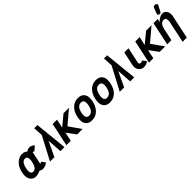

<svg xmlns="http://www.w3.org/2000/svg" viewBox="319 -2337 4086 4086"><g transform="rotate(-45 2362.5 -294.0)"><path d="M223.1 -260.7Q213.4 -215.8 213.4 -185.1Q213.4 -99.1 280.8 -99.1Q373.5 -99.1 407.7 -260.7Q416.5 -300.8 416.5 -335.9Q416.5 -421.9 349.6 -421.9Q257.8 -421.9 223.1 -260.7ZM697.3 -469.7 597.7 -385.7Q588.4 -402.3 564.5 -405.8L502 -112.3Q511.7 -112.8 524.7 -118.7Q537.6 -124.5 544.9 -132.3L609.4 -48.3Q582 -22.9 544.9 -8.5Q507.8 5.9 477.5 5.9Q469.7 6.8 465.3 6.8Q435.1 6.8 408.2 -11.7L376 -17.6L353.5 -6.3Q304.7 15.6 244.6 15.6Q162.1 15.6 117.2 -58.6Q89.4 -105 89.4 -170.9Q89.4 -209.5 100.1 -260.7Q127.4 -388.2 203.6 -462.2Q279.8 -536.1 375.5 -536.1Q425.8 -536.1 461.9 -516.1L491.2 -490.7Q531.7 -523.9 590.3 -523.9Q626 -523.9 655.3 -506.3Q684.6 -488.8 697.3 -469.7Z M960 -523.9 947.3 -739.3H1043.5L1118.2 0H997.6L974.6 -335L815.4 0H683.1Z M1350.6 -202.1 1307.6 0.5H1176.8L1288.1 -524.4H1418.9L1377.4 -328.1L1614.3 -523.9H1777.8L1476.1 -268.1L1664.1 0H1500Z M1891.6 -262.2Q1883.3 -222.2 1883.3 -193.8Q1883.3 -100.6 1965.8 -100.6Q2074.2 -100.6 2108.4 -262.2Q2116.7 -301.3 2116.7 -330.1Q2116.7 -422.9 2034.2 -422.9Q1926.3 -422.9 1891.6 -262.2ZM1768.6 -262.2Q1795.4 -388.7 1872.1 -462.9Q1948.7 -537.1 2058.3 -537.1Q2168 -537.1 2212.4 -463.4Q2239.7 -418 2239.7 -364.3Q2239.7 -310.5 2229.5 -262.2Q2202.6 -135.3 2126.5 -60.5Q2050.3 14.2 1940.4 14.2Q1830.6 14.2 1786.1 -59.6Q1758.3 -105.5 1758.3 -159.7Q1758.3 -213.9 1768.6 -262.2Z M2431.2 -262.2Q2422.9 -222.2 2422.9 -193.8Q2422.9 -100.6 2505.4 -100.6Q2613.8 -100.6 2647.9 -262.2Q2656.2 -301.3 2656.2 -330.1Q2656.2 -422.9 2573.7 -422.9Q2465.8 -422.9 2431.2 -262.2ZM2308.1 -262.2Q2335 -388.7 2411.6 -462.9Q2488.3 -537.1 2597.9 -537.1Q2707.5 -537.1 2752 -463.4Q2779.3 -418 2779.3 -364.3Q2779.3 -310.5 2769 -262.2Q2742.2 -135.3 2666 -60.5Q2589.8 14.2 2480 14.2Q2370.1 14.2 2325.7 -59.6Q2297.9 -105.5 2297.9 -159.7Q2297.9 -213.9 2308.1 -262.2Z M3059.1 -523.9 3046.4 -739.3H3142.6L3217.3 0H3096.7L3073.7 -335L2914.6 0H2782.2Z M3443.4 -523.9H3569.8L3494.6 -171.9Q3493.2 -165.5 3493.2 -154.1Q3493.2 -142.6 3504.4 -130.1Q3515.6 -117.7 3533.2 -117.7Q3569.8 -117.7 3587.9 -138.2L3652.8 -54.2Q3620.6 -24.9 3590.6 -15.4Q3560.5 -5.9 3517.8 -5.9Q3475.1 -5.9 3437.3 -32.7Q3399.4 -59.6 3385 -97.2Q3370.6 -134.8 3370.6 -157.5Q3370.6 -180.2 3374.5 -199.7Z M3835.4 -202.1 3792.5 0.5H3661.6L3772.9 -524.4H3903.8L3862.3 -328.1L4099.1 -523.9H4262.7L3960.9 -268.1L4148.9 0H3984.9Z M4592.3 -582Q4586.4 -569.8 4568.4 -569.8Q4550.3 -569.8 4541.7 -571.3Q4533.2 -572.8 4522 -581.5Q4504.4 -595.2 4508.8 -606.4L4565.9 -757.8Q4570.3 -769 4583.7 -774.7Q4597.2 -780.3 4608.9 -780.8H4615.2Q4640.1 -780.8 4653.3 -769Q4676.8 -749 4668.5 -728.5ZM4336.9 0H4210.9L4322.3 -524.4H4448.2L4431.6 -445.3Q4461.9 -485.4 4510.5 -511.7Q4559.1 -538.1 4597.9 -538.1Q4636.7 -538.1 4659.2 -524.7Q4681.6 -511.2 4699.7 -484.4Q4724.6 -448.7 4724.6 -390.6Q4724.6 -360.4 4717.3 -326.2L4606.9 193.4H4481L4577.6 -262.2Q4588.9 -316.9 4588.9 -340.3Q4588.9 -389.2 4576.4 -402.6Q4564 -416 4552 -419.7Q4540 -423.3 4523.9 -423.3Q4469.7 -423.3 4436 -376.5Q4408.2 -337.9 4392.6 -261.7Z"/></g></svg>

Font: Tuffy
Style: BoldItalic
Weight: 700
Italic angle: -12°
Designer: Thatcher Ulrich, Karoly Barta, Michael Everson
Version: Version 001.271